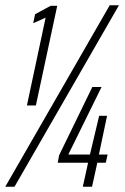

<svg xmlns="http://www.w3.org/2000/svg" viewBox="-31 -708 475 728"><path d="M71 -308 142 -641 95 -620 102 -654 161 -686H186L105 -308ZM-11 0 385 -688H420L24 0ZM283 0 303 -91H188L193 -119L319 -378H354L228 -122H310L345 -269H375L344 -122H377L370 -91H338L318 0Z"/></svg>

Font: Saira ExtraCondensed ExtraLight
Style: Italic
Weight: 250
Width: 2
Italic angle: -12°
Designer: Hector Gatti with collaboration of the Omnibus-Type team
Foundry: Omnibus-Type
Version: Version 1.101